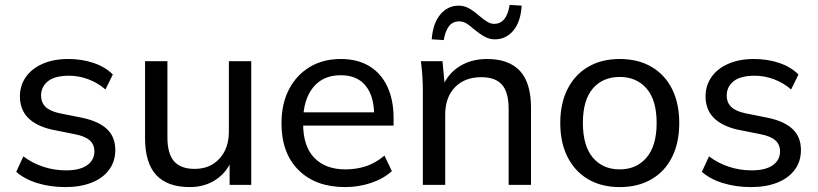

<svg xmlns="http://www.w3.org/2000/svg" viewBox="-20 -752 3326 781"><path d="M246 9Q185 9 132.5 -7Q80 -23 46 -53L75 -116Q112 -88 156.5 -73.5Q201 -59 248 -59Q305 -59 334.5 -80Q364 -101 364 -136Q364 -164 345 -181Q326 -198 285 -206L190 -225Q126 -240 93.5 -273.5Q61 -307 61 -360Q61 -404 85 -438.5Q109 -473 153.5 -492.5Q198 -512 258 -512Q313 -512 360.5 -496Q408 -480 439 -449L409 -388Q378 -415 339.5 -429.5Q301 -444 261 -444Q203 -444 175 -421.5Q147 -399 147 -363Q147 -336 164 -318.5Q181 -301 219 -292L314 -273Q381 -259 415 -227Q449 -195 449 -142Q449 -95 423.5 -61Q398 -27 352.5 -9Q307 9 246 9Z M752 9Q661 9 615.5 -40Q570 -89 570 -191V-503H661V-193Q661 -127 688 -96Q715 -65 772 -65Q834 -65 872.5 -106.5Q911 -148 911 -217V-503H1002V0H914V-111H927Q906 -54 860 -22.5Q814 9 752 9Z M1384 9Q1264 9 1194.5 -60Q1125 -129 1125 -250Q1125 -330 1155.5 -388.5Q1186 -447 1240 -479.5Q1294 -512 1366 -512Q1435 -512 1483 -482.5Q1531 -453 1556 -399Q1581 -345 1581 -271V-241H1196V-295H1519L1502 -282Q1502 -360 1467.5 -403Q1433 -446 1366 -446Q1293 -446 1253 -395.5Q1213 -345 1213 -258V-249Q1213 -157 1258.5 -110Q1304 -63 1385 -63Q1430 -63 1469 -76Q1508 -89 1544 -119L1574 -56Q1540 -25 1489.5 -8Q1439 9 1384 9Z M1700 0V-384Q1700 -413 1698 -443Q1696 -473 1692 -503H1780L1790 -395H1778Q1801 -452 1849 -482Q1897 -512 1961 -512Q2050 -512 2095 -463.5Q2140 -415 2140 -313V0H2049V-308Q2049 -377 2022 -407.5Q1995 -438 1938 -438Q1870 -438 1830.5 -397Q1791 -356 1791 -286V0ZM1785 -589 1736 -592Q1741 -657 1771 -693Q1801 -729 1846 -729Q1867 -729 1886 -719Q1905 -709 1929 -688Q1950 -670 1963.5 -662.5Q1977 -655 1990 -655Q2041 -655 2053 -732L2102 -729Q2098 -663 2068 -627.5Q2038 -592 1993 -592Q1972 -592 1953 -602Q1934 -612 1908 -633Q1888 -651 1875 -658Q1862 -665 1848 -665Q1821 -665 1806 -645Q1791 -625 1785 -589Z M2501 9Q2427 9 2373 -22.5Q2319 -54 2289 -112.5Q2259 -171 2259 -252Q2259 -332 2289 -390.5Q2319 -449 2373 -480.5Q2427 -512 2501 -512Q2575 -512 2629.5 -480.5Q2684 -449 2713.5 -390.5Q2743 -332 2743 -252Q2743 -171 2713.5 -112.5Q2684 -54 2629.5 -22.5Q2575 9 2501 9ZM2501 -63Q2569 -63 2610 -111Q2651 -159 2651 -252Q2651 -345 2610 -392Q2569 -439 2501 -439Q2432 -439 2391.5 -392Q2351 -345 2351 -252Q2351 -159 2391.5 -111Q2432 -63 2501 -63Z M3035 9Q2974 9 2921.5 -7Q2869 -23 2835 -53L2864 -116Q2901 -88 2945.5 -73.5Q2990 -59 3037 -59Q3094 -59 3123.5 -80Q3153 -101 3153 -136Q3153 -164 3134 -181Q3115 -198 3074 -206L2979 -225Q2915 -240 2882.5 -273.5Q2850 -307 2850 -360Q2850 -404 2874 -438.5Q2898 -473 2942.5 -492.5Q2987 -512 3047 -512Q3102 -512 3149.5 -496Q3197 -480 3228 -449L3198 -388Q3167 -415 3128.5 -429.5Q3090 -444 3050 -444Q2992 -444 2964 -421.5Q2936 -399 2936 -363Q2936 -336 2953 -318.5Q2970 -301 3008 -292L3103 -273Q3170 -259 3204 -227Q3238 -195 3238 -142Q3238 -95 3212.5 -61Q3187 -27 3141.5 -9Q3096 9 3035 9Z"/></svg>

Font: Mulish Medium
Style: Regular
Weight: 500
Designer: Vernon Adams
Foundry: Vernon Adams
Version: Version 3.603; ttfautohint (v1.8.3)